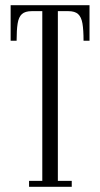

<svg xmlns="http://www.w3.org/2000/svg" viewBox="-20 -720 386 740"><path d="M92 0V-23H143V-677H102Q77 -677 64.5 -665.8Q52 -654.5 48 -629.5Q44 -604.5 44 -563H21V-700H325V-563H302Q302 -604.5 297.8 -629.5Q293.5 -654.5 281 -665.8Q268.5 -677 244 -677H203V-23H256.5V0Z"/></svg>

Font: Imbue 48pt Light
Style: Regular
Weight: 300
Designer: Tyler Finck
Foundry: Etcetera Type Company
Version: Version 1.102